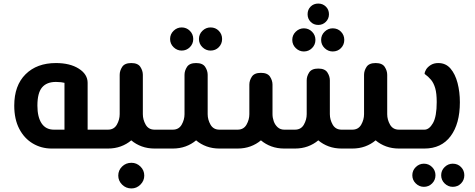

<svg xmlns="http://www.w3.org/2000/svg" viewBox="-20 -834 2667 1078"><path d="M283 -106H342V-369Q335 -371 322 -372.5Q309 -374 294 -374Q242 -374 216 -343Q190 -312 190 -241Q190 -177 213.5 -141.5Q237 -106 283 -106ZM270 0Q212 0 164 -28.5Q116 -57 88 -111Q60 -165 60 -241Q60 -354 123.5 -417Q187 -480 294 -480Q373 -480 422.5 -448.5Q472 -417 472 -369V-106H535Q546 -106 550.5 -91.5Q555 -77 555 -53Q555 -29 550.5 -14.5Q546 0 535 0Z M535 0Q525 0 520 -14.5Q515 -29 515 -53Q515 -77 520 -91.5Q525 -106 535 -106H586Q620 -106 636 -134Q652 -162 652 -193V-414Q652 -437 666 -458.5Q680 -480 717 -480Q754 -480 768 -458.5Q782 -437 782 -414V-193Q782 -162 798 -134Q814 -106 848 -106H899Q910 -106 914.5 -91.5Q919 -77 919 -53Q919 -29 914.5 -14.5Q910 0 899 0H848Q809 0 776 -12Q743 -24 717 -46Q691 -24 658 -12Q625 0 586 0ZM718 224Q687 224 665.5 202.5Q644 181 644 152Q644 122 665.5 101Q687 80 718 80Q747 80 768.5 101Q790 122 790 152Q790 181 768.5 202.5Q747 224 718 224Z M899 0Q889 0 884 -14.5Q879 -29 879 -53Q879 -77 884 -91.5Q889 -106 899 -106H950Q984 -106 1000 -134Q1016 -162 1016 -193V-414Q1016 -437 1030 -458.5Q1044 -480 1081 -480Q1118 -480 1132 -458.5Q1146 -437 1146 -414V-193Q1146 -162 1162 -134Q1178 -106 1212 -106H1263Q1274 -106 1278.5 -91.5Q1283 -77 1283 -53Q1283 -29 1278.5 -14.5Q1274 0 1263 0H1212Q1173 0 1140 -12Q1107 -24 1081 -46Q1055 -24 1022 -12Q989 0 950 0ZM1162 -550Q1136 -550 1116.5 -569Q1097 -588 1097 -615Q1097 -642 1116.5 -661Q1136 -680 1162 -680Q1190 -680 1208.5 -661Q1227 -642 1227 -615Q1227 -588 1208.5 -569Q1190 -550 1162 -550ZM1000 -550Q974 -550 954.5 -569Q935 -588 935 -615Q935 -642 954.5 -661Q974 -680 1000 -680Q1027 -680 1046 -661Q1065 -642 1065 -615Q1065 -588 1046 -569Q1027 -550 1000 -550Z M1263 0Q1253 0 1248 -14.5Q1243 -29 1243 -53Q1243 -77 1248 -91.5Q1253 -106 1263 -106H1314Q1348 -106 1364 -134Q1380 -162 1380 -193V-359Q1380 -382 1394 -403.5Q1408 -425 1445 -425Q1482 -425 1496 -403.5Q1510 -382 1510 -359V-193Q1510 -173 1517 -153Q1524 -133 1539 -119.5Q1554 -106 1576 -106H1636Q1670 -106 1686 -134Q1702 -162 1702 -193V-383Q1702 -406 1716 -427.5Q1730 -449 1767 -449Q1804 -449 1818 -427.5Q1832 -406 1832 -383V-193Q1832 -162 1848 -134Q1864 -106 1898 -106H1958Q1992 -106 2008 -134Q2024 -162 2024 -193V-414Q2024 -437 2038 -458.5Q2052 -480 2089 -480Q2126 -480 2140 -458.5Q2154 -437 2154 -414V-193Q2154 -162 2170 -134Q2186 -106 2220 -106H2271Q2282 -106 2286.5 -91.5Q2291 -77 2291 -53Q2291 -29 2286.5 -14.5Q2282 0 2271 0H2220Q2181 0 2148 -12Q2115 -24 2089 -46Q2063 -24 2030 -12Q1997 0 1958 0H1898Q1859 0 1826 -12Q1793 -24 1767 -46Q1741 -24 1708 -12Q1675 0 1636 0H1576Q1537 0 1504 -12Q1471 -24 1445 -46Q1419 -24 1386 -12Q1353 0 1314 0ZM1767 -694Q1741 -694 1724 -711.5Q1707 -729 1707 -754Q1707 -780 1724 -797Q1741 -814 1767 -814Q1792 -814 1809.5 -797Q1827 -780 1827 -754Q1827 -729 1809.5 -711.5Q1792 -694 1767 -694ZM1848 -545Q1822 -545 1802.5 -564Q1783 -583 1783 -610Q1783 -637 1802.5 -656Q1822 -675 1848 -675Q1876 -675 1894.5 -656Q1913 -637 1913 -610Q1913 -583 1894.5 -564Q1876 -545 1848 -545ZM1686 -545Q1660 -545 1640.5 -564Q1621 -583 1621 -610Q1621 -637 1640.5 -656Q1660 -675 1686 -675Q1713 -675 1732 -656Q1751 -637 1751 -610Q1751 -583 1732 -564Q1713 -545 1686 -545Z M2271 0Q2261 0 2256 -14.5Q2251 -29 2251 -53Q2251 -77 2256 -91.5Q2261 -106 2271 -106H2363Q2390 -106 2411 -143Q2432 -180 2432 -261Q2432 -310 2423.5 -339Q2415 -368 2400 -386Q2385 -404 2364 -419Q2364 -430 2372.5 -444Q2381 -458 2398.5 -469Q2416 -480 2441 -480Q2483 -480 2509.5 -449Q2536 -418 2549 -368Q2562 -318 2562 -260Q2562 -139 2510 -69.5Q2458 0 2363 0ZM2522 215Q2496 215 2476.5 196Q2457 177 2457 150Q2457 123 2476.5 104Q2496 85 2522 85Q2550 85 2568.5 104Q2587 123 2587 150Q2587 177 2568.5 196Q2550 215 2522 215ZM2360 215Q2334 215 2314.5 196Q2295 177 2295 150Q2295 123 2314.5 104Q2334 85 2360 85Q2387 85 2406 104Q2425 123 2425 150Q2425 177 2406 196Q2387 215 2360 215Z"/></svg>

Font: El Messiri
Style: Bold
Weight: 700
Designer: Mohamed Gaber
Foundry: Kief Type Foundry
Version: Version 2.020; ttfautohint (v1.8.3)